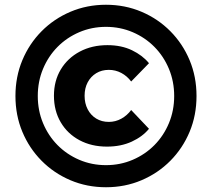

<svg xmlns="http://www.w3.org/2000/svg" viewBox="-20 -762 892 808"><path d="M532 -299 607 -220Q580 -187 534.5 -166Q489 -145 430 -145Q365 -145 314.5 -172Q264 -199 235.5 -247.5Q207 -296 207 -359Q207 -422 236 -470Q265 -518 316 -545Q367 -572 432 -572Q491 -572 535.5 -550.5Q580 -529 607 -496L532 -419Q515 -442 490.5 -455Q466 -468 438 -468Q408 -468 385 -454Q362 -440 349 -415.5Q336 -391 336 -359Q336 -327 349 -302Q362 -277 385 -263Q408 -249 438 -249Q466 -249 490.5 -262.5Q515 -276 532 -299ZM426 26Q346 26 276.5 -3.5Q207 -33 155 -85.5Q103 -138 74 -207.5Q45 -277 45 -358Q45 -439 74 -508.5Q103 -578 155 -630.5Q207 -683 276.5 -712.5Q346 -742 426 -742Q506 -742 575.5 -712.5Q645 -683 697 -630.5Q749 -578 778 -508.5Q807 -439 807 -358Q807 -277 778 -207.5Q749 -138 697 -85.5Q645 -33 575.5 -3.5Q506 26 426 26ZM426 -67Q486 -67 538.5 -89.5Q591 -112 630 -151.5Q669 -191 691 -244Q713 -297 713 -358Q713 -419 691 -472Q669 -525 630 -564.5Q591 -604 538.5 -626.5Q486 -649 426 -649Q366 -649 313.5 -626.5Q261 -604 222 -564.5Q183 -525 161 -472Q139 -419 139 -358Q139 -297 161 -244Q183 -191 222 -151.5Q261 -112 313.5 -89.5Q366 -67 426 -67Z"/></svg>

Font: Wix Madefor Display ExtraBold
Style: Regular
Weight: 800
Designer: Dalton Maag Ltd
Foundry: Dalton Maag Ltd
Version: Version 3.100